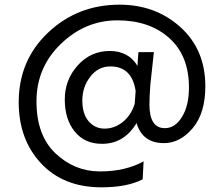

<svg xmlns="http://www.w3.org/2000/svg" viewBox="-20 -633 945 821"><path d="M556 -189Q558 -225 560 -244Q544 -349 452 -349Q400 -349 366 -305Q332 -261 332 -203.5Q332 -146 359 -114.5Q386 -83 427.5 -83Q469 -83 504.5 -111Q540 -139 556 -189ZM568 -351Q568 -362 572 -410H638L623 -272Q619 -219 619 -186Q619 -85 685 -85Q729 -85 758.5 -133.5Q788 -182 788 -259Q788 -395 703.5 -470.5Q619 -546 482 -546Q345 -546 240.5 -445.5Q136 -345 136 -199.5Q136 -54 217.5 23Q299 100 407.5 100Q516 100 594 57L590 134Q523 168 414 168Q251 168 155.5 65.5Q60 -37 60 -196Q60 -375 186 -494Q312 -613 491 -613Q645 -613 751.5 -517Q858 -421 858 -264Q858 -149 804 -85Q750 -21 681 -21Q589 -21 564 -107Q511 -18 416 -18Q342 -18 299.5 -70.5Q257 -123 257 -207.5Q257 -292 312.5 -353.5Q368 -415 449 -415Q530 -415 568 -351Z"/></svg>

Font: Hind Madurai
Style: Regular
Weight: 400
Designer: Jyotish Sonowal
Foundry: Indian Type Foundry
Version: Version 0.702;PS 1.0;hotconv 1.0.81;makeotf.lib2.5.63406